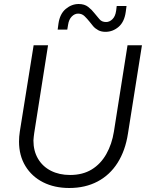

<svg xmlns="http://www.w3.org/2000/svg" viewBox="-20 -926 736 959"><path d="M326 13Q252 13 195.5 -15.5Q139 -44 107 -96.5Q75 -149 75 -219Q75 -231 76 -243.5Q77 -256 79 -269L148 -700H220L151 -262Q150 -252 148.5 -242.5Q147 -233 147 -224Q147 -172 170 -133Q193 -94 234.5 -73Q276 -52 330 -52Q393 -52 438 -79.5Q483 -107 511 -156.5Q539 -206 549 -269L617 -700H689L619 -258Q606 -174 567.5 -113Q529 -52 467.5 -19.5Q406 13 326 13ZM507 -767Q486 -767 471 -775Q456 -783 445.5 -795Q435 -807 427 -818Q415 -833 402 -845.5Q389 -858 370 -858Q353 -858 338.5 -843.5Q324 -829 320 -802L316 -778H268L272 -808Q279 -857 308.5 -881.5Q338 -906 373 -906Q402 -906 420.5 -891.5Q439 -877 451 -861Q465 -845 476.5 -830.5Q488 -816 510 -816Q527 -816 541.5 -830Q556 -844 560 -872L563 -896H612L608 -866Q601 -816 572 -791.5Q543 -767 507 -767Z"/></svg>

Font: MuseoModerno Thin Light
Style: Italic
Weight: 300
Italic angle: -9°
Version: Version 1.003